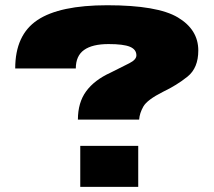

<svg xmlns="http://www.w3.org/2000/svg" viewBox="-20 -700 817 732"><path d="M277 -244H510.5Q512 -268 526.5 -293.8Q541 -319.5 601.5 -350Q654 -375 695 -408Q736 -441 736 -507.5Q736 -587 658.2 -633.5Q580.5 -680 389 -680Q207.5 -680 122.8 -623.5Q38 -567 38 -439H269Q269 -487 300.5 -509.5Q332 -532 394 -532Q450.5 -532 475.2 -521.8Q500 -511.5 500 -489Q500 -472.5 473.2 -459Q446.5 -445.5 401.5 -423Q340 -395 308.5 -352Q277 -309 277 -244ZM286 -144V12.5H507V-144Z"/></svg>

Font: Anybody SemiExpanded Black
Style: Regular
Weight: 900
Width: 6
Version: Version 1.113;gftools[0.9.25]